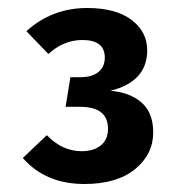

<svg xmlns="http://www.w3.org/2000/svg" viewBox="-20 -770 440 480"><path d="M198 -750Q269 -750 308.5 -720.5Q348 -691 348 -644Q348 -566 256 -543Q305 -539 334 -513.5Q363 -488 363 -439Q363 -384 317.5 -347Q272 -310 191 -310Q94 -310 37 -375L97 -432Q136 -392 184 -392Q214 -392 232 -406.5Q250 -421 250 -448Q250 -503 180 -503H144L156 -577H181Q210 -577 226 -590Q242 -603 242 -626Q242 -670 186 -670Q139 -670 101 -635L46 -692Q110 -750 198 -750Z"/></svg>

Font: FiraSans
Style: Regular
Weight: 600
Designer: Carrois Corporate & Edenspiekermann AG
Foundry: Carrois Corporate GbR & Edenspiekermann AG
Version: Version 3.106;PS 003.106;hotconv 1.0.70;makeotf.lib2.5.58329